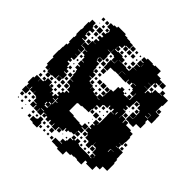

<svg xmlns="http://www.w3.org/2000/svg" viewBox="-184 -901 1102 1102"><g transform="rotate(45 367.0 -349.5)"><path d="M72 -75H40V-107H72V-128H69V-108H43V-128H33V-174H41V-196H71V-174H72V-195H93V-203H78V-219H94V-204H99V-228H133V-204H138V-219H154V-203H139V-202H167V-175H168V-189H184V-175H193V-194H213V-203H198V-219H213V-234H199V-248H213V-234H225V-252H243V-258H223V-283H218V-288H193V-314H216V-316H191V-342H187V-368H183V-381H166V-401H181V-407H162V-435H181V-438H163V-460H155V-470H135V-492H152V-494H130V-467H105V-465H130V-437H111V-436H131V-406H111V-399H124V-383H111V-374H129V-353H138V-340H155V-322H138V-318H163V-284H135V-283H158V-259H134V-282H131V-256H104V-253H68V-275H67V-260H45V-281H36V-321H37V-335H30V-387H32V-415H34V-443H42V-461H36V-501H40V-520H35V-562H38V-581H36V-621H42V-645H70V-621H76V-581H74V-562H77V-551H96V-531H77V-527H102V-495H129V-523V-498H103V-524H128V-559H155V-560H135V-582H154V-591H136V-611H154V-622H137V-640H154V-653H138V-669H154V-653H159V-670H155V-676H131V-706H155V-712H175V-722H237V-714H259V-710H285V-706H311V-676H285V-672H307V-650H285V-672H278V-649H259V-641H276V-621H256V-638H255V-616H277V-620H315V-613H338V-589H374V-585H398V-589H400V-617H426V-618H403V-644H426V-647H402V-675H425V-679H404V-703H425V-712H467V-708H483V-714H529V-684H559V-675H580V-647H559V-640H575V-622H557V-638H551V-616H525V-615H550V-587H523V-586H551V-560H575H555V-582H576V-591H582V-615H609V-618H634V-620H615V-642H637V-623H678V-579H673V-554V-528H703V-499H704V-463H672V-443H678V-399H643V-374H609V-377H582V-405H609V-407H582V-435H609V-460H605V-442H587V-460H605V-468H583V-491H576V-471H556V-491H576V-495H552V-465H525H550V-437H530V-431H546V-411H530V-407H552V-376H581V-350H585V-372H607V-353H648V-345H670V-320H675V-282H673V-254H651V-253H668V-230H705V-201H706V-177H712V-151H716V-91H680V-67H652V-35H600V-45H585V-42V-12H547V-16H524V-13H502V-5H470V23H422V15H400V14H371V-16H400V-17H422V-20H405V-42H426V-51H431V-76H453V-81H436V-101H456V-84H464V-103H488V-84H499V-80H517H547H585V-102H606V-106H581V-133H578V-139H554V-160H553V-134H549V-108H523V-134H519V-137H492V-159H486V-141H466V-161H484V-168H463V-194H479V-200H465V-222H479V-228H463V-254H489V-238H490V-257H491V-286H507H491V-315H490V-347H513V-349H494V-368H486V-351H466V-368H461V-346H435V-342H430V-317H407V-280H425V-262H407V-280H403V-254H374V-253H349V-248H322V-245H318V-219V-189V-181H356V-176H381V-175H410V-171H432V-195H460V-167H436V-163H458V-139H436V-132H457V-110H435V-131H434V-103H410V-97H393V-84H379V-97H374V-73H341V-46H311V-69H308V-49H284V-67H277V-50H255V-67H245V-52H227V-70H242V-72H221V-46H191V-72H189V-48H163V-72H159V-48H133V-74H157V-78H133V-100H125V-106H101V-125H100V-107H72ZM338 -679H314V-703H338ZM125 -682H107V-700H125ZM94 -683H78V-699H94ZM363 -684H349V-698H363ZM390 -687H382V-695H390ZM610 -647H582V-675H610ZM337 -650H315V-672H337ZM366 -651H346V-671H366ZM431 -651V-670H430V-651ZM123 -654H109V-668H123ZM390 -657H382V-665H390ZM88 -659H84V-663H88ZM130 -617H102V-645H130ZM396 -621H376V-641H396ZM95 -622H77V-640H95ZM304 -623H288V-639H304ZM332 -625H320V-637H332ZM305 -382H288V-379H314V-355H315V-372H337V-355H349V-368H363V-354H350V-352H374V-373H397V-380H398V-409H400V-437H419V-448H420V-477H435V-492H457V-477H472V-485H480V-477H472V-468H487V-470H520V-495V-522H518V-499H494V-522H487V-554H468V-552H487V-530H465V-549H457V-530H435V-549H432V-525H400V-526H371V-553H370V-527H343V-524H310V-497H282V-525H309H280V-557H309V-558V-582H308V-559H284V-582H277V-586H251V-612H250V-587H227V-585H250V-558H253V-524H227V-522H247V-500H227V-494H249V-468H227H253V-443H257V-460H275V-442H258V-435H280V-407H259V-404H279V-383H287V-400H305ZM126 -591H106V-611H126ZM96 -591H76V-611H96ZM395 -592H377V-610H395ZM575 -592H557V-610H575ZM363 -594H349V-608H363ZM315 -588H338V-589H315ZM95 -562H77V-580H95ZM272 -565H260V-577H272ZM121 -566H111V-576H121ZM374 -556H398V-557H374ZM696 -531H676V-551H696ZM126 -531H106V-551H126ZM274 -533H258V-549H274ZM277 -500H255V-522H277ZM225 -502V-520H222V-502ZM480 -507H472V-515H480ZM102 -470V-495V-470ZM667 -470H647V-467H668V-494H649V-492H667ZM308 -469H284V-493H308ZM516 -471H496V-491H516ZM271 -476H261V-486H271ZM304 -443H288V-459H304ZM573 -444H559V-458H573ZM153 -444H139V-458H153ZM611 -408V-434H610V-408ZM369 -408H343V-434H369ZM397 -410H375V-432H397ZM337 -410H315V-432H337ZM303 -414H289V-428H303ZM151 -416H141V-426H151ZM568 -419H564V-423H568ZM576 -381H556V-401H576ZM396 -381H376V-401H396ZM363 -384H349V-398H363ZM331 -386H321V-396H331ZM149 -388H143V-394H149ZM551 -354V-375H550V-354ZM522 -354V-371H518V-354ZM154 -353H138V-369H154ZM181 -356H171V-366H181ZM377 -347H397V-349H377ZM402 -322V-342V-322ZM186 -321H166V-341H186ZM454 -323H438V-339H454ZM481 -326H471V-336H481ZM424 -293H408V-309H424ZM184 -293H168V-309H184ZM450 -297H442V-305H450ZM479 -298H473V-304H479ZM459 -258H433V-284H459ZM217 -260H195V-282H217ZM186 -261H166V-281H186ZM485 -262H467V-280H485ZM694 -263H678V-279H694ZM97 -230H75V-252H97ZM186 -231H166V-251H186ZM124 -233H108V-249H124ZM694 -233H678V-249H694ZM62 -235H50V-247H62ZM152 -235H140V-247H152ZM448 -239H444V-243H448ZM650 -227H667V-229H650ZM64 -203H48V-219H64ZM183 -204H169V-218H183ZM450 -207H442V-215H450ZM643 -194H666V-195H643ZM643 -172V-194H640V-172ZM219 -168H200V-165H220V-139H223V-164H238V-167H222V-188H219ZM217 -132V-110H218V-137H200V-132ZM577 -110H555V-132H577ZM513 -114H499V-128H513ZM482 -115H470V-127H482ZM195 -110V-127H190V-110ZM195 -103H217V-110H195ZM608 -87V-101H607V-87ZM124 -83H108V-99H124ZM93 -84H79V-98H93ZM572 -85H560V-97H572ZM512 -85H500V-97H512ZM542 -85H530V-97H542ZM585 -77H600V-80H585ZM195 -76H217V-79H195ZM366 -51H346V-71H366ZM65 -52H47V-70H65ZM93 -54H79V-68H93ZM122 -55H110V-67H122ZM420 -57H412V-65H420ZM388 -59H384V-63H388ZM255 18H217V13H192V-15H217V-20H224V-43H248V-20H255ZM337 -20H315V-42H337ZM183 -24H169V-38H183ZM273 -24H259V-38H273ZM303 -24H289V-38H303ZM92 -25H80V-37H92ZM212 -25H200V-37H212ZM59 -28H53V-34H59ZM118 -29H114V-33H118ZM364 7H348V-9H364ZM184 7H168V-9H184ZM273 6H259V-8H273ZM302 5H290V-7H302ZM332 5H320V-7H332ZM120 3H112V-5H120Z"/></g></svg>

Font: Rubik Storm
Style: Regular
Weight: 400
Designer: Hubert and Fischer, NaN
Foundry: Hubert and Fischer, NaN
Version: Version 2.201